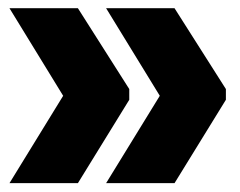

<svg xmlns="http://www.w3.org/2000/svg" viewBox="-20 -472 570 456"><path d="M130 -244.5 2.5 -452.5H165L287 -260.5V-235L165 -37H2.5ZM359.5 -244.5 232 -452.5H394.5L516.5 -260.5V-235L394.5 -37H232Z"/></svg>

Font: Anek Tamil ExtraBold
Style: Regular
Weight: 800
Designer: Aadarsh Rajan (Tamil), Yesha Goshar (Latin)
Foundry: Ek Type
Version: Version 1.003